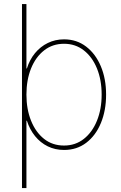

<svg xmlns="http://www.w3.org/2000/svg" viewBox="-20 -748 615 972"><path d="M304.2 11.2Q259.3 11.2 221.9 -7.1Q184.6 -25.4 157.5 -58.8Q130.4 -92.3 116.2 -136.7H113.8V204.1H91.3V-727.5H113.8V-401.4H116.2Q129.9 -445.8 157.2 -479Q184.6 -512.2 222.2 -530.5Q259.8 -548.8 304.2 -548.8Q368.2 -548.8 416 -512.2Q463.9 -475.6 490.5 -412.4Q517.1 -349.1 517.1 -269Q517.1 -188.5 490.7 -125Q464.4 -61.5 416.5 -25.1Q368.7 11.2 304.2 11.2ZM304.2 -11.2Q361.8 -11.2 404.5 -44.9Q447.3 -78.6 470.9 -137Q494.6 -195.3 494.6 -269Q494.6 -343.3 470.9 -401.4Q447.3 -459.5 404.5 -492.9Q361.8 -526.4 304.2 -526.4Q246.1 -526.4 203.4 -492.9Q160.6 -459.5 137.2 -401.4Q113.8 -343.3 113.8 -269Q113.8 -195.3 137.2 -137Q160.6 -78.6 203.1 -44.9Q245.6 -11.2 304.2 -11.2Z"/></svg>

Font: Inter 17pt Thin
Style: Regular
Weight: 250
Version: Version 4.001;git-66647c0bb